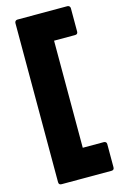

<svg xmlns="http://www.w3.org/2000/svg" viewBox="-140 -851 674 1060"><g transform="rotate(-15 197.5 -320.5)"><path d="M74 150Q58 150 58 134V-775Q58 -782 62.5 -786.5Q67 -791 74 -791H359Q366 -791 370.5 -786.5Q375 -782 375 -775V-642Q375 -626 359 -626H239V-14H359Q366 -14 370.5 -10Q375 -6 375 1V134Q375 150 359 150Z"/></g></svg>

Font: LINE Seed Sans TH App ExtraBold
Style: Regular
Weight: 800
Designer: Dalton Maag Ltd | Thai characters by Cadson Demak Co.,Ltd.
Foundry: Dalton Maag Ltd
Version: Version 1.003